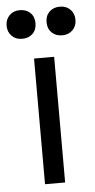

<svg xmlns="http://www.w3.org/2000/svg" viewBox="-55 -728 377 761"><g transform="rotate(-5 133.0 -348.0)"><path d="M53 -582Q28 -582 12 -598Q-4 -614 -4 -639Q-4 -664 12 -680Q28 -696 53 -696Q79 -696 95 -680.5Q111 -665 111 -639Q111 -613 95 -597.5Q79 -582 53 -582ZM213 -582Q187 -582 171 -597.5Q155 -613 155 -639Q155 -665 171 -680.5Q187 -696 213 -696Q238 -696 254 -680Q270 -664 270 -639Q270 -614 254 -598Q238 -582 213 -582ZM173 -500V0H93V-500Z"/></g></svg>

Font: Work Sans
Style: Regular
Weight: 400
Designer: Wei Huang
Foundry: Wei Huang
Version: Version 1.032;PS 001.032;hotconv 1.0.70;makeotf.lib2.5.58329